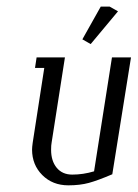

<svg xmlns="http://www.w3.org/2000/svg" viewBox="-20 -556 413 576"><path d="M76.2 -107.4Q76.2 -114.3 78.1 -127.9L112.8 -352.1H85L89.8 -383.8H174.8L134.8 -127.9Q133.3 -120.6 133.3 -106.4Q133.3 -73.2 150.1 -52.7Q167 -32.2 196.8 -32.2Q229.5 -32.2 262.2 -42L315.9 -383.8H373L316.9 -33.2Q273.4 -14.6 246.6 -7.3Q219.7 0 185.1 0Q137.7 0 106.9 -30.8Q76.2 -61.5 76.2 -107.4ZM227.1 -438 282.2 -536.1H309.1L334 -522L252 -423.8Z"/></svg>

Font: Gawaa
Style: Italic
Weight: 400
Designer: T. Christopher White
Version: Version 1.0